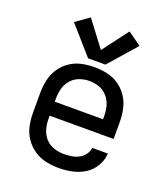

<svg xmlns="http://www.w3.org/2000/svg" viewBox="-141 -871 859 979"><g transform="rotate(20 288.0 -381.0)"><path d="M290 8Q327 8 363 0.5Q399 -7 430.5 -26.5Q462 -46 481 -78.5Q500 -111 502 -147H417Q415 -127 402 -109.5Q389 -92 370.5 -83Q352 -74 331.5 -71Q311 -68 290 -68Q263 -68 236 -77Q209 -86 190.5 -107Q172 -128 164.5 -155Q157 -182 157 -210V-227H504V-320Q504 -355 496.5 -389.5Q489 -424 469.5 -453.5Q450 -483 421 -503Q392 -523 357.5 -530.5Q323 -538 288 -538Q253 -538 218.5 -530.5Q184 -523 155 -503Q126 -483 106.5 -453.5Q87 -424 79.5 -389.5Q72 -355 72 -320V-210Q72 -175 79.5 -140.5Q87 -106 107 -76.5Q127 -47 156.5 -27Q186 -7 220.5 0.5Q255 8 290 8ZM157 -303V-320Q157 -348 164 -374.5Q171 -401 189.5 -422.5Q208 -444 234.5 -453.5Q261 -463 288 -463Q316 -463 342 -453.5Q368 -444 386.5 -422.5Q405 -401 412 -374.5Q419 -348 419 -320V-303ZM241 -569H335L466 -718L393 -770L288 -631L183 -770L110 -718Z"/></g></svg>

Font: Iosevka Sparkle
Style: Regular
Weight: 400
Designer: Belleve Invis
Foundry: Belleve Invis
Version: Version 4.5.0; ttfautohint (v1.8.3)